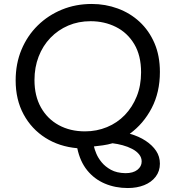

<svg xmlns="http://www.w3.org/2000/svg" viewBox="-20 -733 854 969"><path d="M625 216Q562 216 509 193.5Q456 171 420 126.5Q384 82 370 15Q279 7 209 -37.5Q139 -82 99 -156Q59 -230 59 -327Q59 -412 88.5 -482.5Q118 -553 170.5 -604.5Q223 -656 292.5 -684.5Q362 -713 443 -713Q512 -713 574.5 -690Q637 -667 684.5 -623Q732 -579 759.5 -515.5Q787 -452 787 -370Q787 -267 745.5 -187.5Q704 -108 635 -58Q681 -45 715 -22.5Q749 0 768 28.5Q787 57 787 93Q787 131 765.5 159Q744 187 707.5 201.5Q671 216 625 216ZM613 141Q652 141 673.5 124Q695 107 695 82Q695 62 682 46Q669 30 647 18.5Q625 7 599 0Q573 -7 548 -10Q524 -3 499 0.5Q474 4 454 6Q457 20 466 42Q475 64 493 86Q511 108 540 124Q569 140 613 141ZM409 -70Q468 -70 520 -91.5Q572 -113 610 -152.5Q648 -192 670 -246.5Q692 -301 692 -368Q692 -453 657.5 -510.5Q623 -568 565 -597Q507 -626 437 -626Q376 -626 324.5 -604Q273 -582 234.5 -542Q196 -502 175 -447.5Q154 -393 154 -329Q154 -249 186.5 -191Q219 -133 276.5 -101.5Q334 -70 409 -70Z"/></svg>

Font: MuseoModerno
Style: Italic
Weight: 400
Italic angle: -9°
Designer: Pablo Cosgaya, Héctor Gatti, Marcela Romero, and the Authors of The MuseoModerno Project.
Foundry: Omnibus-Type Team
Version: Version 1.003